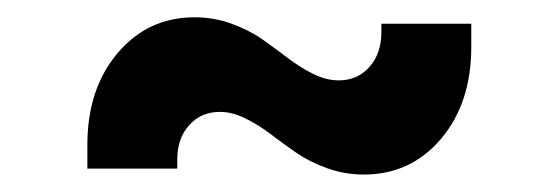

<svg xmlns="http://www.w3.org/2000/svg" viewBox="-20 -430 640 220"><path d="M397 -230Q375 -230 354.7 -237.3Q334.5 -244.6 319.3 -255.1Q304.2 -265.6 290 -276.4Q275.9 -287.1 261 -294.4Q246.1 -301.8 231.9 -301.8Q210.4 -301.8 196.8 -286.6Q183.1 -271.5 183.1 -247.1V-236.8H80.1V-264.2Q80.1 -328.1 114.7 -369.1Q149.4 -410.2 203.1 -410.2Q225.1 -410.2 245.4 -402.8Q265.6 -395.5 280.8 -384.8Q295.9 -374 310.1 -363.3Q324.2 -352.5 339.1 -345.2Q354 -337.9 368.2 -337.9Q389.6 -337.9 403.3 -353.3Q417 -368.7 417 -393.1V-402.8H520V-376Q520 -312 485.4 -271Q450.7 -230 397 -230Z"/></svg>

Font: Apfel Grotezk Mittel
Style: Regular
Weight: 500
Designer: Luigi Gorlero
Foundry: © 2023, Luigi Gorlero & Collletttivo
Version: Version 2.000;Glyphs 3.2 (3217)